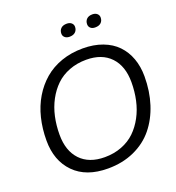

<svg xmlns="http://www.w3.org/2000/svg" viewBox="-158 -1020 1059 1156"><g transform="rotate(-20 371.5 -442.5)"><path d="M336.9 9.8Q197.8 9.8 121.3 -67.9Q44.9 -145.5 44.9 -274.9Q44.9 -350.6 61.5 -418.5Q78.1 -486.3 111.3 -541.7Q144.5 -597.2 191.4 -637.5Q238.3 -677.7 301.5 -700Q364.7 -722.2 439 -722.2Q509.3 -722.2 565.2 -701.2Q621.1 -680.2 657.5 -642.3Q693.8 -604.5 712.9 -552.2Q731.9 -500 731.9 -437Q731.9 -341.8 705.8 -260.5Q679.7 -179.2 630.6 -118.9Q581.5 -58.6 506.1 -24.4Q430.7 9.8 336.9 9.8ZM341.8 -61Q400.9 -61 450.9 -80.3Q501 -99.6 536.4 -133.8Q571.8 -168 596.9 -214.8Q622.1 -261.7 634 -316.4Q646 -371.1 646 -431.2Q646 -534.2 590.8 -592.5Q535.6 -650.9 435.1 -650.9Q376 -650.9 325.9 -631.6Q275.9 -612.3 240.5 -578.1Q205.1 -543.9 179.9 -497.1Q154.8 -450.2 142.8 -395.5Q130.9 -340.8 130.9 -280.8Q130.9 -177.7 186 -119.4Q241.2 -61 341.8 -61ZM390.1 -814.9Q371.6 -814.9 360.4 -824.5Q349.1 -834 349.1 -849.1Q349.1 -869.6 362.1 -882.3Q375 -895 399.9 -895Q418.5 -895 429.7 -885.3Q440.9 -875.5 440.9 -860.8Q440.9 -840.3 427.7 -827.6Q414.6 -814.9 390.1 -814.9ZM554.2 -814.9Q535.6 -814.9 524.9 -824.5Q514.2 -834 514.2 -849.1Q514.2 -869.6 527.1 -882.3Q540 -895 564 -895Q582.5 -895 593.8 -885.3Q605 -875.5 605 -860.8Q605 -839.8 592 -827.4Q579.1 -814.9 554.2 -814.9Z"/></g></svg>

Font: Creato Display
Style: Italic
Weight: 400
Italic angle: -10°
Version: Version 1.000